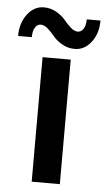

<svg xmlns="http://www.w3.org/2000/svg" viewBox="-82 -733 426 768"><g transform="rotate(5 131.5 -349.5)"><path d="M188 0H75V-500H188ZM-30 -576Q-30 -628 -3 -663.5Q24 -699 63 -699Q91 -699 114 -685.5Q137 -672 149.5 -656.5Q162 -641 177 -627.5Q192 -614 206 -614Q220 -614 229 -628Q238 -642 238 -666H293Q293 -614 266 -579Q239 -544 200 -544Q172 -544 149 -557.5Q126 -571 113.5 -586.5Q101 -602 86 -615.5Q71 -629 57 -629Q43 -629 34 -615Q25 -601 25 -576Z"/></g></svg>

Font: Fivo Sans Med
Style: Regular
Weight: 450
Designer: Alexander Slobzheninov
Foundry: Alexander Slobzheninov
Version: 1.0